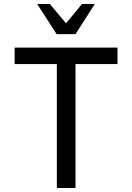

<svg xmlns="http://www.w3.org/2000/svg" viewBox="-20 -936 658 956"><path d="M565 -617H356V0H263V-617H53V-699H565ZM452 -916 356 -766H262L165 -916H228L309 -820L388 -916Z"/></svg>

Font: Fragment Mono
Style: Regular
Weight: 400
Monospace: yes
Designer: Wei Huang based on Nimbus Sans by URW Studio, based on Helvetica by Max Miedinger.
Foundry: Wei Huang
Version: Version 1.021; ttfautohint (v1.8.4.7-5d5b)